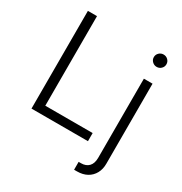

<svg xmlns="http://www.w3.org/2000/svg" viewBox="-210 -881 1173 1238"><g transform="rotate(30 376.5 -262.0)"><path d="M85 0V-727.5H152.8V-60.5H505.4V0ZM616.2 -529.3H680.7V64.9Q681.2 106.4 664.1 137.9Q647 169.4 615.7 186.8Q584.5 204.1 541.5 204.1H520V145.5H538.1Q574.7 145.5 595.5 123.5Q616.2 101.6 616.2 60.1ZM648.9 -636.2Q629.9 -636.2 616 -649.7Q602.1 -663.1 602.1 -682.1Q602.1 -701.2 616 -714.6Q629.9 -728 648.9 -728Q668.5 -728 682.1 -714.6Q695.8 -701.2 695.8 -682.1Q695.8 -663.1 682.1 -649.7Q668.5 -636.2 648.9 -636.2Z"/></g></svg>

Font: Inter 24pt Light
Style: Regular
Weight: 300
Designer: Rasmus Andersson
Foundry: rsms
Version: Version 4.001;git-66647c0bb